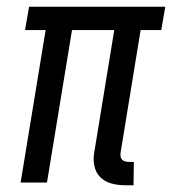

<svg xmlns="http://www.w3.org/2000/svg" viewBox="-20 -540 515 568"><path d="M349 8Q328 8 308.5 2.5Q289 -3 276 -16.5Q263 -30 259 -50Q255 -70 259 -90L318 -451H193L119 0H41L115 -451H54L66 -520H469L457 -451H396L337 -90Q336 -84 336.5 -78.5Q337 -73 340 -69Q343 -65 349 -63Q355 -61 361 -61H376L375 8Z"/></svg>

Font: Iosevka QP
Style: Italic
Weight: 400
Italic angle: -9°
Designer: Belleve Invis
Foundry: Belleve Invis
Version: Version 20.0.0; ttfautohint (v1.8.4)